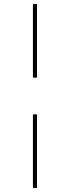

<svg xmlns="http://www.w3.org/2000/svg" viewBox="-20 -770 342 940"><path d="M141.2 -390V-750H161.2V-390ZM141.2 150V-210H161.2V150Z"/></svg>

Font: Now Thin
Style: Regular
Weight: 250
Designer: Alfredo Marco Pradil
Foundry: Alfredo Marco Pradil
Version: Version 1.002;PS 001.002;hotconv 1.0.88;makeotf.lib2.5.64775